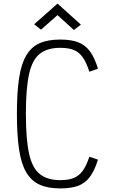

<svg xmlns="http://www.w3.org/2000/svg" viewBox="-20 -1034 640 1068"><path d="M315 14Q246 14 200 -7Q154 -28 126 -75.5Q98 -123 86 -203Q74 -283 74 -401Q74 -519 86 -598.5Q98 -678 126 -725.5Q154 -773 200 -793.5Q246 -814 315 -814Q375 -814 414.5 -799Q454 -784 480 -749Q506 -714 525 -652L477 -635Q461 -686 440.5 -715Q420 -744 390.5 -756Q361 -768 315 -768Q243 -768 201 -734.5Q159 -701 141.5 -621Q124 -541 124 -401Q124 -261 141.5 -180.5Q159 -100 201 -66Q243 -32 315 -32Q361 -32 390.5 -44Q420 -56 440.5 -84.5Q461 -113 477 -162L525 -146Q506 -85 480 -50Q454 -15 415 -0.5Q376 14 315 14ZM391 -867 300 -950 208 -869 170 -899 300 -1014 430 -897Z"/></svg>

Font: Victor Mono Thin
Style: Regular
Weight: 100
Monospace: yes
Designer: Rune Bjørnerås
Version: Version 1.561;gftools[0.9.30]